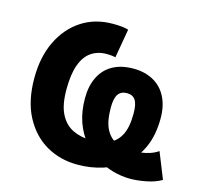

<svg xmlns="http://www.w3.org/2000/svg" viewBox="-105 -833 1019 961"><g transform="rotate(15 404.5 -352.5)"><path d="M375 11Q285 11 213 -30.5Q141 -72 98 -153Q55 -234 55 -352Q55 -462 94.5 -543.5Q134 -625 203.5 -670.5Q273 -716 365 -716Q390 -716 411.5 -714Q433 -712 446 -707L420 -557Q415 -559 402 -560.5Q389 -562 374 -562Q328 -562 294.5 -539Q261 -516 243 -467Q225 -418 225 -338Q225 -259 248.5 -212.5Q272 -166 314 -145.5Q356 -125 409 -125Q459 -125 498 -140Q537 -155 559 -195Q581 -235 581 -309Q581 -357 567 -378Q553 -399 523 -399Q493 -399 478 -378Q463 -357 463 -309Q463 -236 484 -196.5Q505 -157 540 -142Q575 -127 620 -127Q644 -127 668 -130Q692 -133 714 -140.5Q736 -148 755 -161L809 -26Q777 -7 731.5 2Q686 11 648 11Q604 11 559 -1.5Q514 -14 472.5 -39.5Q431 -65 397.5 -104.5Q364 -144 345 -198Q326 -252 326 -321Q326 -384 349 -430.5Q372 -477 416 -501.5Q460 -526 523 -526Q582 -526 626.5 -501.5Q671 -477 694.5 -430.5Q718 -384 718 -321Q718 -236 691 -173.5Q664 -111 616 -70Q568 -29 506.5 -9Q445 11 375 11Z"/></g></svg>

Font: Nunito Sans 7pt Condensed Black
Style: Regular
Weight: 900
Width: 3
Designer: Vernon Adams
Foundry: Vernon Adams
Version: Version 3.101;gftools[0.9.27]